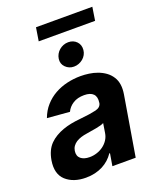

<svg xmlns="http://www.w3.org/2000/svg" viewBox="-165 -1003 910 1110"><g transform="rotate(-20 290.0 -448.0)"><path d="M14.9 -152.3Q25.2 -213.4 59.7 -247.9Q76.7 -264.9 98.2 -277.5Q119.7 -290.1 144 -298.8Q168.3 -307.5 194.6 -312.7Q220.9 -317.8 247.9 -320.3Q284.4 -323.9 310 -327.8Q335.6 -331.7 351.9 -335.6Q383.9 -343.4 388.5 -369.3V-371.4Q393.8 -405.9 376.4 -424Q359 -442.1 320.3 -442.1Q279.5 -442.1 251.8 -424.5Q224.1 -407 211.3 -379.3L73.5 -390.6Q89.1 -432.9 116.5 -463.4Q143.8 -494 179 -513.7Q214.1 -533.4 255 -543Q295.8 -552.6 338.4 -552.6Q364 -552.6 390.6 -548.8Q417.3 -545.1 441.9 -536Q466.6 -527 487.9 -511.9Q509.2 -496.8 523.8 -473.7Q549.7 -432.9 539.1 -367.9L477.6 0H334.2L346.9 -75.6H342.7Q329.9 -56.5 312.5 -40.7Q295.1 -24.9 273.3 -13.5Q251.4 -2.1 225.3 4.1Q199.2 10.3 169 10.3Q92 10.3 46.5 -30.9Q1.8 -72.1 14.9 -152.3ZM180.8 -823.9 193.9 -905.9H540.5L527.7 -823.9ZM229.8 -94.1Q252.5 -94.1 274.3 -101.2Q296.2 -108.3 313.9 -121.3Q331.7 -134.2 344.1 -152.9Q356.5 -171.5 360.1 -195L369.3 -252.8Q362.6 -248.6 349.3 -244.9Q335.9 -241.1 320.3 -238.3Q304.7 -235.4 288.9 -233Q273.1 -230.5 261 -228.3Q240.8 -225.5 223.4 -220Q206 -214.5 192.8 -206Q179.7 -197.4 171.2 -185.4Q162.6 -173.3 160.2 -157.3Q155.9 -126.4 175.1 -110.3Q194.2 -94.1 229.8 -94.1ZM255 -688.9Q257.1 -704.5 264.6 -717.7Q272 -730.8 283.4 -740.4Q294.7 -750 308.9 -755.5Q323.2 -761 338.8 -761Q370.4 -761 390.3 -740.1Q409.4 -719.8 406.6 -688.9Q405.2 -673.7 397.9 -660.3Q390.6 -647 379.1 -637.4Q367.5 -627.8 353.2 -622.3Q338.8 -616.8 323.2 -616.8Q293 -616.8 271.7 -638.1Q251.1 -658.7 255 -688.9Z"/></g></svg>

Font: Inter P
Style: Bold Italic
Weight: 700
Italic angle: 9.39999°
Designer: Rasmus Andersson
Foundry: rsms
Version: Version 3.018;git-588b23468